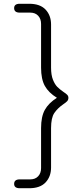

<svg xmlns="http://www.w3.org/2000/svg" viewBox="-20 -802 438 1019"><path d="M55 174Q55 150 85 150H141Q167 150 182.5 133.5Q198 117 198 90V-122Q198 -183 218 -219Q238 -255 282 -283Q238 -310 218 -346Q198 -382 198 -443V-675Q198 -702 182.5 -718.5Q167 -735 141 -735H85Q55 -735 55 -759Q55 -782 85 -782H135Q193 -782 222 -751Q251 -720 251 -672V-443Q251 -404 261 -379Q271 -354 284 -341Q297 -328 317 -314Q331 -305 337 -298.5Q343 -292 343 -283Q343 -272 336.5 -265Q330 -258 315 -248Q286 -228 268.5 -202.5Q251 -177 251 -122V87Q251 135 222 166Q193 197 135 197H85Q55 197 55 174Z"/></svg>

Font: Kodchasan ExtraLight
Style: Regular
Weight: 275
Version: Version 1.000; ttfautohint (v1.6)